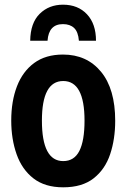

<svg xmlns="http://www.w3.org/2000/svg" viewBox="-20 -790 540 820"><path d="M250 10Q172 10 123 -28Q74 -66 51 -131Q28 -196 28 -275Q28 -358 52.5 -421.5Q77 -485 126 -521Q175 -557 249 -557Q351 -557 411.5 -483.5Q472 -410 472 -274Q472 -196 450.5 -131.5Q429 -67 380 -28.5Q331 10 250 10ZM250 -102Q297 -102 319 -145.5Q341 -189 341 -275Q341 -444 250 -444Q159 -444 159 -275Q159 -102 250 -102ZM249 -770Q313 -770 351.5 -729Q390 -688 390 -616H317Q314 -654 296.5 -670.5Q279 -687 249 -687Q188 -687 183 -616H109Q110 -692 149.5 -731Q189 -770 249 -770Z"/></svg>

Font: Noto Sans Mono ExtraCondensed
Style: Bold
Weight: 700
Width: 2
Designer: Monotype Design Team
Foundry: Monotype Imaging Inc.
Version: Version 2.014